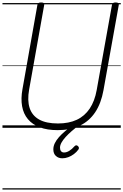

<svg xmlns="http://www.w3.org/2000/svg" viewBox="-20 -1035 998 1555"><path d="M447 19Q362 19 302 -4Q242 -27 206 -70Q170 -113 159 -174.5Q148 -236 162 -313L283 -996Q285 -1006 291.5 -1010.5Q298 -1015 313 -1015Q328 -1015 334 -1010.5Q340 -1006 338 -995L216 -310Q200 -222 220 -160.5Q240 -99 297 -67Q354 -35 449 -35Q538 -35 602 -65Q666 -95 706.5 -155.5Q747 -216 763 -305L887 -996Q889 -1006 895.5 -1010.5Q902 -1015 917 -1015Q946 -1015 942 -995L818 -304Q799 -198 751 -126Q703 -54 627 -17.5Q551 19 447 19ZM485 247Q453 247 432.5 228Q412 209 412 175Q412 149 424 124.5Q436 100 457.5 75.5Q479 51 509 26Q539 1 575 -26L616 -23V-19Q587 4 560 27.5Q533 51 512 74Q491 97 478.5 119Q466 141 466 161Q466 179 474.5 189.5Q483 200 499 200Q519 200 540.5 187Q562 174 584 149Q589 143 596.5 142Q604 141 611 148Q618 154 619 161.5Q620 169 615 176Q600 197 578.5 213Q557 229 533 238Q509 247 485 247ZM0 490H958V500H0ZM0 -20H958V0H0ZM0 -505H958V-500H0ZM0 -1010H958V-1000H0Z"/></svg>

Font: Playwrite ZA Guides
Style: Regular
Weight: 400
Designer: Veronika Burian, José Scaglione
Foundry: TypeTogether
Version: Version 1.003